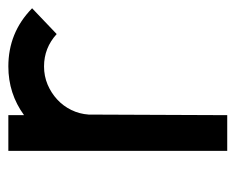

<svg xmlns="http://www.w3.org/2000/svg" viewBox="-72 -490 564 460"><g transform="rotate(-90 210.0 -260.0)"><path d="M358.4 -406.2Q325.2 -436.5 280.8 -436.5Q257.8 -436.5 237.5 -428Q217.3 -419.4 201.7 -405Q186 -390.6 176.5 -371.1Q167 -351.6 165.5 -329.6L164.1 2.4H78.6V-522H164.1V-484.4Q215.8 -522 280.8 -522Q361.8 -522 419.4 -465.8Q419.9 -465.3 420.4 -465.3Z"/></g></svg>

Font: Proletarsk
Style: Regular
Weight: 400
Designer: Peter Wiegel, original typeface by Carl Albert Fahrenwaldt 1901
Foundry: Peter Wiegel
Version: Version 1.000 2010 initial release